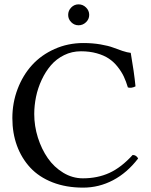

<svg xmlns="http://www.w3.org/2000/svg" viewBox="-20 -857 696 887"><path d="M363.8 9.8Q285.2 9.8 222.7 -14.6Q160.2 -39.1 119.9 -82.5Q79.6 -126 58.3 -184.1Q37.1 -242.2 37.1 -311Q37.1 -382.3 61.3 -445.8Q85.4 -509.3 127.9 -556.2Q170.4 -603 232.2 -630.6Q293.9 -658.2 365.2 -658.2Q407.2 -658.2 444.1 -651.9Q481 -645.5 502 -637.5Q522.9 -629.4 545.7 -621.8Q568.4 -614.3 584 -612.8Q599.6 -523.4 606 -458Q586.9 -448.2 570.8 -453.1Q562.5 -481 551.8 -503.7Q541 -526.4 523.2 -548.8Q505.4 -571.3 482.7 -586.4Q460 -601.6 427 -610.8Q394 -620.1 354 -620.1Q312 -620.1 276.1 -602.3Q240.2 -584.5 215.3 -555.4Q190.4 -526.4 172.6 -488.3Q154.8 -450.2 146.5 -409.9Q138.2 -369.6 138.2 -330.1Q138.2 -274.9 155 -221.4Q171.9 -168 200.9 -126.2Q230 -84.5 272.5 -58.8Q314.9 -33.2 362.8 -33.2Q430.7 -33.2 485.6 -58.3Q540.5 -83.5 592.8 -141.1Q609.4 -141.1 618.2 -125Q567.4 -58.6 502.2 -24.4Q437 9.8 363.8 9.8ZM294.9 -788.1Q294.9 -808.1 309.1 -822.5Q323.2 -836.9 342.8 -836.9Q362.8 -836.9 377.4 -822.5Q392.1 -808.1 392.1 -788.1Q392.1 -768.6 377.4 -754.4Q362.8 -740.2 342.8 -740.2Q323.2 -740.2 309.1 -754.4Q294.9 -768.6 294.9 -788.1Z"/></svg>

Font: Common Serif News
Style: Regular
Weight: 450
Designer: Philipp H. Poll, Khaled Hosny
Foundry: Stefan Peev, Context Ltd.
Version: Version 1.026